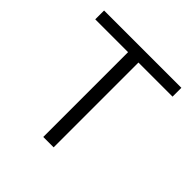

<svg xmlns="http://www.w3.org/2000/svg" viewBox="-145 -647 766 766"><g transform="rotate(45 237.5 -264.0)"><path d="M455.6 -478.5H263.2V0H204.6V-478.5H19.5V-528.3H455.6Z"/></g></svg>

Font: Roboto Light
Style: Regular
Weight: 300
Designer: Google
Version: Version 2.134; 2016; ttfautohint (v1.6)